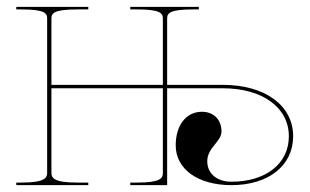

<svg xmlns="http://www.w3.org/2000/svg" viewBox="-20 -540 905 560"><path d="M27.5 -520V-512.5H42.5C111 -512.5 117.5 -501 117.5 -486.5V-36C117.5 -21.5 111 -7.5 42.5 -7.5H27.5V0H237.5V-7.5H205C136.5 -7.5 130 -21.5 130 -36V-282.5H455V-35C455 -20.5 448.5 -7.5 380 -7.5H360V0H467.5V-282.5H630C745.5 -282.5 822.5 -226.5 822.5 -142.5C822.5 -63 755.5 -10 655 -10C612.5 -10 584.5 -34 584.5 -69.5C584.5 -110 626 -126 626 -157C626 -191 603 -214 569 -214C523 -214 492.5 -175 492.5 -116C492.5 -46.5 557.5 0 655 0C763 0 835 -57 835 -142.5C835 -232.5 753 -292.5 630 -292.5H467.5V-486.5C467.5 -502 476.5 -512.5 542.5 -512.5H560V-520H360V-512.5H380C446 -512.5 455 -502 455 -486.5V-292.5H130V-486.5C130 -501 136.5 -512.5 205 -512.5H237.5V-520Z"/></svg>

Font: ZnikomitNo24
Style: Regular
Weight: 500
Designer: gluk
Foundry: gluk
Version: Version 0.55